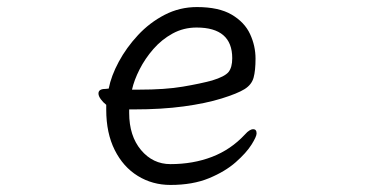

<svg xmlns="http://www.w3.org/2000/svg" viewBox="-20 -506 1040 544"><path d="M346 -196V-186Q346 -121 379.5 -81Q413 -41 463 -41Q527 -41 580.5 -61.5Q634 -82 674 -125Q681 -133 687 -136.5Q693 -140 697 -140Q707 -140 707 -128Q707 -119 692.5 -96Q678 -73 648 -46.5Q618 -20 572 -1Q526 18 463 18Q412 18 370.5 -7.5Q329 -33 305 -81Q281 -129 281 -195V-209Q272 -216 265.5 -225Q259 -234 259 -241Q259 -254 278 -254Q279 -254 283 -254.5Q287 -255 288 -255Q295 -291 316.5 -331Q338 -371 371 -406.5Q404 -442 446.5 -464Q489 -486 538 -486Q600 -486 636.5 -464.5Q673 -443 688.5 -409.5Q704 -376 704 -340Q704 -306 698.5 -286Q693 -266 673 -253.5Q653 -241 608 -227Q563 -213 500.5 -204.5Q438 -196 359 -196ZM374 -252Q448 -252 498 -260.5Q548 -269 581 -278Q617 -289 627.5 -302Q638 -315 638 -341Q638 -428 537 -428Q500 -428 469 -411Q438 -394 414.5 -367Q391 -340 375.5 -309.5Q360 -279 354 -252Z"/></svg>

Font: Moon Stars Kai T
Style: Regular
Weight: 400
Designer: GuiWonder
Version: Version 1.101